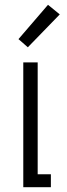

<svg xmlns="http://www.w3.org/2000/svg" viewBox="-20 -780 278 800"><path d="M77 0V-520H137V-54H192V0ZM96 -583 57 -617 180 -760 229 -720Z"/></svg>

Font: Iosevka QP Light
Style: Regular
Weight: 300
Designer: Belleve Invis
Foundry: Belleve Invis
Version: Version 20.0.0; ttfautohint (v1.8.4)